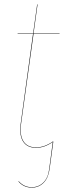

<svg xmlns="http://www.w3.org/2000/svg" viewBox="-20 -671 305 883"><path d="M134.3 -515.1 77.1 -103Q69.8 -49.3 87.9 -21.2Q106 6.8 146 6.8Q184.6 6.8 224.1 -21L225.1 -19L208 106.9Q202.1 148.4 179.9 170.2Q157.7 191.9 126 191.9Q89.4 191.9 64.9 164.1L65.9 162.1Q90.3 189.9 126 189.9Q157.2 189.9 179.2 168.5Q201.2 147 206.1 106.9L222.7 -18.1Q184.6 8.8 146 8.8Q105 8.8 86.4 -19.8Q67.9 -48.3 75.2 -103L131.8 -515.1H61V-517.1H132.3L150.9 -650.9H152.8L134.3 -517.1H253.9V-515.1Z"/></svg>

Font: Fira Sans Compressed Two
Style: Italic
Weight: 100
Width: 3
Italic angle: -8°
Designer: Carrois Corporate & Edenspiekermann AG
Foundry: Carrois Corporate GbR & Edenspiekermann AG
Version: Version 4.203;PS 004.203;hotconv 1.0.88;makeotf.lib2.5.64775